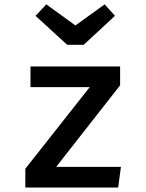

<svg xmlns="http://www.w3.org/2000/svg" viewBox="-20 -839 655 859"><path d="M231.3 -92.3H521L508.7 0H93.3V-84.1L381.5 -449.2H116.4V-541.5H517.4V-457.4ZM448.2 -819.5 494.4 -768.2 354.4 -638.5H280.5L139 -768.2L187.2 -819.5L317.4 -725.1Z"/></svg>

Font: Fira Code Medium
Style: Regular
Weight: 500
Designer: Carrois Corporate, Edenspiekermann AG, Nikita Prokopov
Foundry: Carrois Corporate, Edenspiekermann AG, Nikita Prokopov
Version: Version 6.002